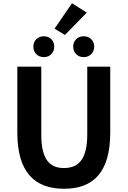

<svg xmlns="http://www.w3.org/2000/svg" viewBox="-20 -1152 788 1186"><path d="M375 14C556 14 661 -87 661 -333V-740H519V-320C519 -166 463 -114 375 -114C288 -114 235 -166 235 -320V-740H87V-333C87 -87 195 14 375 14ZM251 -799C289 -799 315 -827 315 -864C315 -901 289 -928 251 -928C213 -928 186 -901 186 -864C186 -827 213 -799 251 -799ZM317 -975 381 -936 516 -1074 425 -1132ZM497 -799C535 -799 562 -827 562 -864C562 -901 535 -928 497 -928C459 -928 432 -901 432 -864C432 -827 459 -799 497 -799Z"/></svg>

Font: Source Han Sans SC Bold
Style: Regular
Weight: 700
Designer: Ryoko NISHIZUKA (kana & ideographs); Paul D. Hunt (Latin, Greek & Cyrillic); Wenlong ZHANG (bopomofo); Sandoll Communica
Foundry: Adobe Systems Incorporated
Version: Version 1.001;PS 1.001;hotconv 1.0.78;makeotf.lib2.5.61930